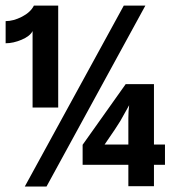

<svg xmlns="http://www.w3.org/2000/svg" viewBox="-20 -679 640 699"><path d="M98.6 -565.9Q89.4 -547.4 58.8 -534.4Q28.3 -521.5 0.5 -521.5V-602.1Q28.8 -602.1 60.1 -618.2Q91.3 -634.3 103.5 -658.7H191.9V-287.6H98.6ZM149.4 0H70.3L430.7 -658.7H509.3ZM540.5 -79.1V-1H447.3V-79.1H280.8V-151.9L437.5 -372.6H540.5V-152.8H580.6V-79.1ZM450.2 -295.9Q430.2 -259.3 418.2 -238.8Q406.2 -218.3 360.8 -152.8H447.3V-249.5Q447.3 -274.9 450.2 -295.9Z"/></svg>

Font: Cousine
Style: Bold
Weight: 700
Monospace: yes
Designer: Steve Matteson
Foundry: Ascender Corporation
Version: Version 1.20